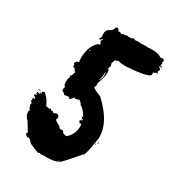

<svg xmlns="http://www.w3.org/2000/svg" viewBox="-167 -795 816 891"><g transform="rotate(30 241.0 -349.0)"><path d="M200.7 -692.9H202.6Q212.4 -687 212.4 -679.2Q214.8 -681.2 222.2 -681.2Q222.2 -679.7 231.9 -675.3Q239.7 -681.2 243.7 -681.2L247.6 -679.2Q253.9 -683.1 259.3 -683.1L269 -681.2L272.9 -683.1Q276.9 -681.2 278.8 -681.2Q288.6 -687 292.5 -687Q298.8 -683.1 304.2 -683.1L314 -685.1Q317.9 -683.1 319.8 -683.1L323.7 -685.1L335.4 -683.1Q336.4 -683.1 343.3 -685.1L347.2 -683.1Q348.1 -683.1 355 -685.1Q361.3 -685.1 364.7 -683.1Q381.3 -685.1 390.1 -685.1Q426.3 -685.1 440.9 -673.3H458.5Q462.9 -673.3 464.4 -659.7Q460.4 -659.2 460.4 -655.8L464.4 -653.8L462.4 -644V-640.1L472.2 -638.2V-634.3H468.3Q466.3 -634.3 466.3 -636.2Q462.9 -634.3 458.5 -634.3V-630.4Q466.3 -630.4 470.2 -622.6H468.3L470.2 -618.7L464.4 -610.8L470.2 -603V-601.1H466.3V-605Q458.5 -597.2 446.8 -595.2L448.7 -591.3V-585.4Q448.7 -563.5 315.9 -556.2Q314 -556.2 310.1 -558.1L306.2 -556.2Q282.7 -560.1 282.7 -562Q276.4 -556.2 267.1 -556.2L259.3 -536.6Q263.2 -524.4 263.2 -521L257.3 -507.3Q265.1 -504.4 265.1 -493.7V-480Q265.1 -464.8 249.5 -423.3L251.5 -419.4L249.5 -415.5L251.5 -411.6L245.6 -399.9Q252 -391.1 290.5 -376.5Q382.3 -292.5 382.3 -212.4V-204.6Q368.2 -101.1 355 -101.1Q287.1 -20.5 278.8 -19H274.9V-22.9H272.9V-19Q274.9 -19 274.9 -17.1Q254.9 -7.3 220.2 -7.3H196.8Q192.4 -7.3 189 -5.4L177.2 -9.3Q177.2 -5.4 173.3 -5.4Q167 -5.4 128.4 -22.9Q122.6 -22.9 108.9 -40.5Q104.5 -40.5 97.2 -46.4Q97.2 -42.5 93.3 -42.5Q79.6 -51.8 79.6 -54.2V-56.2L83.5 -62V-64L56.2 -108.9Q36.6 -125 36.6 -149.9Q40.5 -156.2 40.5 -159.7Q32.7 -162.6 32.7 -165.5Q34.7 -169.4 34.7 -171.4Q31.7 -171.4 28.8 -179.2L30.8 -190.9Q25.9 -196.8 22.9 -196.8L24.9 -210.4L22.9 -214.4Q24.9 -214.4 24.9 -216.3L28.8 -214.4H32.7Q32.7 -216.3 34.7 -220.2Q28.3 -220.2 21 -230V-231.9Q32.7 -233.9 32.7 -237.8Q26.9 -237.8 26.9 -241.7L28.8 -245.6Q26.9 -245.6 26.9 -247.6Q28.8 -247.6 28.8 -249.5L42.5 -245.6V-247.6Q38.6 -252.4 38.6 -253.4H40.5L48.3 -249.5V-253.4Q46.4 -257.3 46.4 -259.3L56.2 -265.1H58.1Q85.9 -240.7 95.2 -214.4Q95.2 -210.4 116.7 -208.5Q117.2 -212.4 120.6 -212.4H122.6Q122.6 -206.5 126.5 -206.5Q126.5 -208.5 128.4 -208.5V-204.6L132.3 -206.5H134.3L142.1 -200.7Q150.9 -206.5 159.7 -206.5Q166.5 -205.1 171.4 -194.8L167.5 -179.2Q187.5 -165 196.8 -161.6Q199.7 -151.9 210.4 -151.9L220.2 -153.8Q228.5 -140.1 233.9 -140.1Q241.7 -138.2 247.6 -138.2Q280.8 -164.6 280.8 -212.4Q278.8 -222.2 276.9 -222.2Q272.9 -220.2 271 -220.2L263.2 -230Q269 -234.9 269 -239.7H271V-235.8Q274.9 -235.8 274.9 -239.7V-243.7Q268.1 -243.7 265.1 -251.5V-253.4H271Q252 -287.1 231.9 -296.4Q231.9 -302.7 214.4 -315.9Q214.4 -313 206.5 -310.1V-312Q196.8 -308.1 192.9 -308.1Q190.9 -312 190.9 -314Q179.2 -294.4 169.4 -294.4V-302.2Q144.5 -299.8 142.1 -298.3Q141.6 -304.7 128.4 -310.1Q128.4 -313 122.6 -317.9L126.5 -319.8L124.5 -323.7V-325.7L128.4 -331.5V-333.5Q118.7 -333.5 118.7 -360.8L120.6 -364.7L118.7 -368.7Q124.5 -379.4 124.5 -386.2Q120.6 -386.2 120.6 -390.1Q128.4 -390.1 134.3 -415.5Q130.9 -416 120.6 -433.1L116.7 -431.2Q112.8 -431.2 112.8 -437Q114.7 -440.9 114.7 -442.9Q109.9 -442.9 108.9 -450.7Q113.8 -464.4 126.5 -464.4L124.5 -483.9Q124.5 -552.7 163.6 -583.5L167.5 -581.5L171.4 -589.4Q167.5 -589.4 163.6 -603Q166.5 -603 171.4 -610.8V-612.8Q156.2 -603 153.8 -603Q153.8 -605 151.9 -605Q159.7 -616.2 159.7 -626.5H157.7V-628.4Q157.7 -630.4 159.7 -630.4Q159.7 -632.3 157.7 -632.3Q157.7 -659.2 177.2 -665.5Q189.5 -671.4 192.9 -687ZM140.1 -540.5V-534.7H144V-540.5ZM255.4 -485.8Q255.4 -455.6 247.6 -440.9H249.5Q251.5 -440.9 259.3 -462.4Q259.3 -464.4 257.3 -464.4L259.3 -474.1V-476.1L257.3 -485.8ZM26.9 -263.2H36.6V-259.3H34.7L30.8 -261.2Q30.8 -259.3 28.8 -259.3ZM32.7 -243.7V-241.7H36.6V-243.7ZM389.2 -187H393.1V-181.2H389.2ZM380.4 -175.3H384.3V-171.4H380.4Z"/></g></svg>

Font: Mister Brush
Style: Regular
Weight: 400
Designer: GGBotNet
Foundry: GGBotNet
Version: 1.00